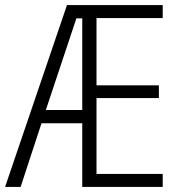

<svg xmlns="http://www.w3.org/2000/svg" viewBox="-21 -734 703 754"><path d="M618 0H302V-250H142L60 0H-1L242 -714H618V-663H358V-399H603V-349H358V-51H618ZM159 -302H302V-662H279Z"/></svg>

Font: Noto Sans Gurmukhi UI Condensed Light
Style: Regular
Weight: 300
Width: 3
Designer: Jelle Bosma - Monotype Design Team
Foundry: Monotype Imaging Inc.
Version: Version 2.004; ttfautohint (v1.8.4.7-5d5b)